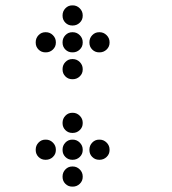

<svg xmlns="http://www.w3.org/2000/svg" viewBox="-20 -608 640 715"><path d="M249 -588Q234 -588 223.5 -577Q213 -566 213 -551V-549Q213 -534 223.5 -523.5Q234 -513 249 -513H251Q266 -513 277 -523.5Q288 -534 288 -549V-551Q288 -566 277 -577Q266 -588 251 -588ZM149 -488Q134 -488 123.5 -477Q113 -466 113 -451V-449Q113 -434 123.5 -423.5Q134 -413 149 -413H151Q166 -413 177 -423.5Q188 -434 188 -449V-451Q188 -466 177 -477Q166 -488 151 -488ZM249 -488Q234 -488 223.5 -477Q213 -466 213 -451V-449Q213 -434 223.5 -423.5Q234 -413 249 -413H251Q266 -413 277 -423.5Q288 -434 288 -449V-451Q288 -466 277 -477Q266 -488 251 -488ZM349 -488Q334 -488 323.5 -477Q313 -466 313 -451V-449Q313 -434 323.5 -423.5Q334 -413 349 -413H351Q366 -413 377 -423.5Q388 -434 388 -449V-451Q388 -466 377 -477Q366 -488 351 -488ZM249 -388Q234 -388 223.5 -377Q213 -366 213 -351V-349Q213 -334 223.5 -323.5Q234 -313 249 -313H251Q266 -313 277 -323.5Q288 -334 288 -349V-351Q288 -366 277 -377Q266 -388 251 -388ZM249 -188Q234 -188 223.5 -177Q213 -166 213 -151V-149Q213 -134 223.5 -123.5Q234 -113 249 -113H251Q266 -113 277 -123.5Q288 -134 288 -149V-151Q288 -166 277 -177Q266 -188 251 -188ZM149 -88Q134 -88 123.5 -77Q113 -66 113 -51V-49Q113 -34 123.5 -23.5Q134 -13 149 -13H151Q166 -13 177 -23.5Q188 -34 188 -49V-51Q188 -66 177 -77Q166 -88 151 -88ZM249 -88Q234 -88 223.5 -77Q213 -66 213 -51V-49Q213 -34 223.5 -23.5Q234 -13 249 -13H251Q266 -13 277 -23.5Q288 -34 288 -49V-51Q288 -66 277 -77Q266 -88 251 -88ZM349 -88Q334 -88 323.5 -77Q313 -66 313 -51V-49Q313 -34 323.5 -23.5Q334 -13 349 -13H351Q366 -13 377 -23.5Q388 -34 388 -49V-51Q388 -66 377 -77Q366 -88 351 -88ZM249 12Q234 12 223.5 23Q213 34 213 49V51Q213 66 223.5 76.5Q234 87 249 87H251Q266 87 277 76.5Q288 66 288 51V49Q288 34 277 23Q266 12 251 12Z"/></svg>

Font: Doto Rounded
Style: Bold
Weight: 700
Monospace: yes
Version: Version 1.000